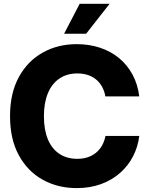

<svg xmlns="http://www.w3.org/2000/svg" viewBox="-20 -968 775 999"><path d="M378.9 10.7Q280.3 10.7 201.7 -33.2Q123 -77.1 77.6 -160.9Q32.2 -244.6 32.2 -363.3Q32.2 -482.9 77.9 -566.7Q123.5 -650.4 202.1 -694.3Q280.8 -738.3 378.9 -738.3Q444.8 -738.3 501 -719.5Q557.1 -700.7 599.9 -665.3Q642.6 -629.9 669.7 -579.6Q696.8 -529.3 704.6 -466.3H528.3Q523.4 -494.1 511.2 -516.4Q499 -538.6 480.2 -554.2Q461.4 -569.8 436.8 -577.9Q412.1 -585.9 382.8 -585.9Q328.1 -585.9 289.1 -559.3Q250 -532.7 229.2 -482.9Q208.5 -433.1 208.5 -363.3Q208.5 -292.5 229.2 -242.9Q250 -193.4 289.1 -167.5Q328.1 -141.6 382.3 -141.6Q411.6 -141.6 436 -149.7Q460.4 -157.7 479.5 -173.3Q498.5 -189 511 -210.9Q523.4 -232.9 528.8 -260.7H704.6Q697.8 -204.6 672.6 -155.3Q647.5 -106 605.2 -68.6Q563 -31.2 506.1 -10.3Q449.2 10.7 378.9 10.7ZM313.5 -792.5 394.5 -948.2H550.3L428.2 -792.5Z"/></svg>

Font: Inter 24pt ExtraBold
Style: Regular
Weight: 800
Designer: Rasmus Andersson
Foundry: rsms
Version: Version 4.001;git-66647c0bb